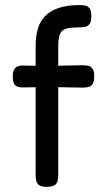

<svg xmlns="http://www.w3.org/2000/svg" viewBox="-20 -719 418 750"><path d="M162 10.8Q143.5 10.8 134.2 5.1Q125 -0.5 122.1 -11.1Q119.2 -21.8 119.2 -35.5V-538.2Q119.2 -577.8 128.2 -607.8Q137.2 -637.8 157.9 -657.9Q178.5 -678 211.2 -688.6Q244 -699.2 291.5 -699.2Q305.2 -699.2 315.4 -696.4Q325.5 -693.5 331.1 -684.4Q336.8 -675.2 336.8 -655.5Q336.8 -636.8 331 -627.1Q325.2 -617.5 315.1 -614.8Q305 -612 290.5 -612Q267.8 -612 251.5 -609.9Q235.2 -607.8 225.9 -601Q216.5 -594.2 212 -579.6Q207.5 -565 207.5 -540.2V-32.8Q207.5 -19.8 204.2 -9.8Q201 0.2 191.2 5.5Q181.5 10.8 162 10.8ZM68.2 -463 164.2 -461.5 303 -464.2Q316.8 -464.2 326.8 -461.4Q336.8 -458.5 342.4 -449.2Q348 -440 348 -421Q348 -402.2 342.8 -392.6Q337.5 -383 327.9 -379.9Q318.2 -376.8 304.2 -376.8L166.8 -379L65.8 -377.5Q45.2 -378 37.5 -387.9Q29.8 -397.8 29.8 -421.2Q29.8 -443.2 39 -453.1Q48.2 -463 68.2 -463Z"/></svg>

Font: Fredoka Light
Style: Regular
Weight: 300
Designer: Ben Nathan
Foundry: Milena B. Brandão, Ben Nathan
Version: Version 2.001